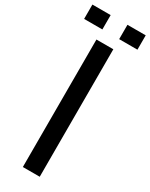

<svg xmlns="http://www.w3.org/2000/svg" viewBox="-313 -1072 878 1121"><g transform="rotate(30 125.5 -512.0)"><path d="M68.8 0V-859.4H182.6V0ZM182.6 -927.7V-1024.4H305.7V-927.7ZM-53.7 -927.7V-1024.4H69.3V-927.7Z"/></g></svg>

Font: Antonio SemiBold
Style: Regular
Weight: 600
Designer: Vernon Adams
Foundry: Vernon Adams
Version: Version 1.002